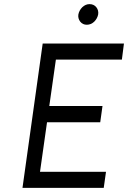

<svg xmlns="http://www.w3.org/2000/svg" viewBox="-20 -911 621 931"><path d="M456 -841Q459 -861 447 -876Q435 -891 414 -891Q395 -891 379 -876Q364 -861 360 -841Q357 -822 369 -806Q381 -791 401 -791Q421 -791 437 -806Q452 -821 456 -841ZM89 0H483L494 -78H174L208 -318H466L477 -397H219L251 -622H571L581 -700H187Z"/></svg>

Font: Unageo
Style: Regular-Italic
Weight: 400
Designer: Richard Sepsi
Foundry: Richard Sepsi
Version: Version 2.000